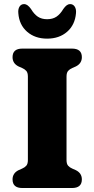

<svg xmlns="http://www.w3.org/2000/svg" viewBox="-20 -944 474 964"><path d="M314 -140.5Q314 -121 322 -112Q330 -103 343 -97.5L361 -89.5Q391 -74.5 391 -43Q391 0 341.5 0H92Q43 0 43 -43Q43 -74.5 73 -89.5L91 -97.5Q104 -103 112 -112Q120 -121 120 -140.5V-559.5Q120 -579 112 -588Q104 -597 91 -602.5L73 -610.5Q43 -625.5 43 -657Q43 -700 92 -700H341.5Q391 -700 391 -657Q391 -625.5 361 -610.5L343 -602.5Q330 -597 322 -588Q314 -579 314 -559.5ZM216.5 -847.5Q244.5 -847.5 263.5 -860.2Q282.5 -873 298 -899Q315 -923.5 331.5 -923.5Q347 -923.5 355.2 -910.8Q363.5 -898 361.5 -877.5Q356.5 -819 317 -784.5Q277.5 -750 216.5 -750Q156 -750 116.2 -784.5Q76.5 -819 72 -877.5Q70 -898 78 -910.8Q86 -923.5 101.5 -923.5Q118 -923.5 135.5 -899Q151 -873 170 -860.2Q189 -847.5 216.5 -847.5Z"/></svg>

Font: Fraunces 9pt SuperSoft
Style: Bold
Weight: 700
Version: Version 1.000;[b76b70a41]